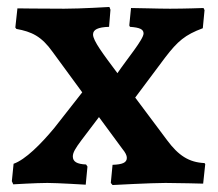

<svg xmlns="http://www.w3.org/2000/svg" viewBox="-20 -526 626 551"><path d="M164 -501C97 -501 30 -502 30 -502L24 -447L27 -443C71 -435 99 -422 131 -377L216 -261L136 -159C97 -112 53 -68 19 -56L14 -6L18 3C18 3 84 -1 116 -1C144 -1 226 4 226 4L231 -48L227 -54C201 -55 189 -62 189 -77C189 -88 196 -100 214 -124L264 -190L331 -99C340 -88 344 -80 344 -73C344 -59 331 -54 303 -53L298 -1L303 5C303 5 413 -1 455 -1C489 -1 563 1 563 1L569 -55L567 -58C522 -60 492 -80 460 -123L368 -246L454 -361C490 -408 511 -426 562 -445L567 -497L564 -503C564 -503 510 -501 468 -501C431 -501 381 -503 356 -503L351 -453L353 -449C381 -447 392 -442 392 -430C392 -413 344 -356 317 -316C276 -371 247 -409 247 -427C247 -441 261 -448 293 -449L297 -498L294 -506C294 -506 212 -501 164 -501Z"/></svg>

Font: Alegreya SC
Style: Bold
Weight: 700
Designer: Juan Pablo del Peral
Foundry: Huerta Tipografica
Version: Version 2.007;PS 002.007;hotconv 1.0.88;makeotf.lib2.5.64775